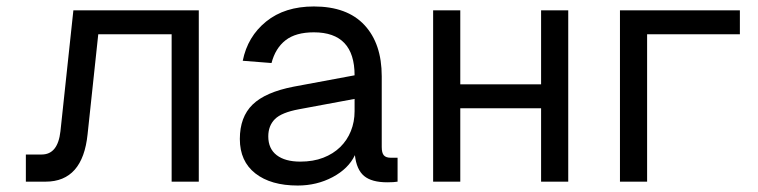

<svg xmlns="http://www.w3.org/2000/svg" viewBox="-20 -562 2346 594"><path d="M60 0V-84H109Q159 -84 167 -156L207 -530H595V0H511V-456H284L251 -147Q236 0 121 0Z M901 12Q818 12 770 -25.5Q722 -63 722 -132Q722 -200 761.5 -238.5Q801 -277 889 -294L1077 -329Q1077 -462 951 -462Q895 -462 863.5 -437.5Q832 -413 820 -367L731 -374Q746 -449 803.5 -495.5Q861 -542 951 -542Q1054 -542 1107.5 -484.5Q1161 -427 1161 -326V-107Q1161 -89 1167.5 -81.5Q1174 -74 1189 -74H1210V0Q1205 1 1196.5 1.5Q1188 2 1178 2Q1130 2 1106.5 -17.5Q1083 -37 1078 -82Q1058 -40 1009 -14Q960 12 901 12ZM909 -62Q949 -62 980 -74Q1011 -86 1032.5 -107Q1054 -128 1065.5 -156.5Q1077 -185 1077 -218V-256L905 -224Q851 -214 830.5 -193.5Q810 -173 810 -140Q810 -102 836 -82Q862 -62 909 -62Z M1320 0V-530H1404V-301H1654V-530H1738V0H1654V-227H1404V0Z M1898 0V-530H2269V-456H1982V0Z"/></svg>

Font: Geist
Style: Regular
Weight: 400
Designer: Basement.studio, Andrés Briganti, Mateo Zaragoza
Foundry: Basement.studio, Vercel, Andrés Briganti, Guido Ferreyra, Mateo Zaragoza
Version: Version 1.401